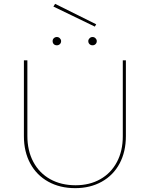

<svg xmlns="http://www.w3.org/2000/svg" viewBox="-20 -971 777 996"><path d="M257 -937 266 -951 479 -845 472 -833ZM253 -758Q253 -767 259.5 -773Q266 -779 275 -779Q284 -779 290.5 -772.5Q297 -766 297 -758Q297 -748 290.5 -742Q284 -736 275 -736Q265 -736 259 -742Q253 -748 253 -758ZM438 -758Q438 -766 444.5 -772.5Q451 -779 460 -779Q469 -779 475.5 -772.5Q482 -766 482 -758Q482 -748 475.5 -742Q469 -736 460 -736Q451 -736 444.5 -742Q438 -748 438 -758ZM104 -265V-658H122V-266Q122 -189 153 -131Q184 -73 240.5 -41.5Q297 -10 372 -10Q445 -10 500.5 -41.5Q556 -73 586.5 -130.5Q617 -188 617 -264V-658H633V-265Q633 -184 600.5 -123Q568 -62 508 -28.5Q448 5 370 5Q291 5 230.5 -28.5Q170 -62 137 -123Q104 -184 104 -265Z"/></svg>

Font: Ysabeau SC Thin
Style: Regular
Weight: 200
Designer: Christian Thalmann (Catharsis Fonts)
Version: Version 0.003